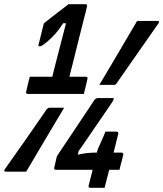

<svg xmlns="http://www.w3.org/2000/svg" viewBox="-69 -810 779 916"><path d="M405 -405Q451 -482 496 -558.5Q541 -635 585 -710H681Q696 -710 686 -697Q636 -625 586 -554Q536 -483 487 -412Q482 -405 476 -405ZM430 86H363Q351 86 354 75L373 0H198Q187 0 190 -11L202 -63Q202 -64 214.5 -83Q227 -102 247 -131.5Q267 -161 289.5 -195Q312 -229 332.5 -259.5Q353 -290 366.5 -310.5Q380 -331 382 -334Q387 -339 390.5 -340.5Q394 -342 398 -342H474L471 -330Q469 -327 456.5 -308Q444 -289 424.5 -261Q405 -233 383.5 -201.5Q362 -170 341.5 -140Q321 -110 306 -89L302 -72Q323 -77 344 -79.5Q365 -82 393 -82L396 -93Q396 -95 401.5 -107Q407 -119 413.5 -134Q420 -149 426 -162.5Q432 -176 434 -182H486Q497 -182 495 -171L473 -82H510Q521 -82 519 -71Q518 -66 514 -51Q510 -36 506 -20.5Q502 -5 501 0H452L443 35Q441 42 436.5 60Q432 78 430 86ZM237 -296Q192 -220 146.5 -144Q101 -68 56 9H-40Q-55 9 -45 -4Q5 -75 55 -146Q105 -217 154 -289Q160 -296 166 -296ZM73 -444H181Q182 -452 189.5 -480.5Q197 -509 207 -548.5Q217 -588 227.5 -628Q238 -668 246 -699H232Q215 -672 197 -651Q179 -630 154 -609Q138 -596 131.5 -592.5Q125 -589 120 -589Q112 -589 115 -597L140 -698Q153 -709 169 -721.5Q185 -734 198 -744Q214 -756 229.5 -768Q245 -780 258 -790H338Q349 -790 346 -779Q346 -777 339.5 -751.5Q333 -726 323 -687Q313 -648 302 -603.5Q291 -559 280.5 -516.5Q270 -474 262 -444H340Q351 -444 348 -433Q347 -428 343.5 -413Q340 -398 336 -382.5Q332 -367 331 -362H64Q53 -362 56 -373Q59 -385 63 -403.5Q67 -422 73 -444Z"/></svg>

Font: Recursive Mn Lnr St Med
Style: Italic
Weight: 500
Italic angle: -15°
Monospace: yes
Version: Version 1.079;hotconv 1.0.112;makeotfexe 2.5.65598; ttfautoh